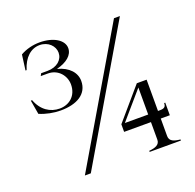

<svg xmlns="http://www.w3.org/2000/svg" viewBox="-125 -845 991 975"><g transform="rotate(-20 370.0 -357.0)"><path d="M170 -352C258 -352 319 -387 319 -458C319 -502 286 -541 224 -557C279 -571 314 -599 314 -637C314 -680 262 -714 186 -714C151 -714 113 -705 82 -687L71 -604H77C96 -667 135 -701 182 -701C228 -701 260 -668 260 -632C260 -595 228 -564 175 -564H141L134 -551H173C229 -551 264 -505 264 -459C264 -397 220 -363 169 -363C118 -363 73 -392 51 -451H44L57 -375C92 -360 133 -352 170 -352ZM633 -45V-140H682V-208H676C676 -188 667 -181 644 -181H633V-350H580L435 -181V-140H580V-45C580 -18 556 -9 522 -6V0H691V-6C658 -9 633 -17 633 -45ZM454 -181 580 -327V-181ZM584 -700 172 0H204L616 -700Z"/></g></svg>

Font: Sprat Light
Style: Regular
Weight: 300
Designer: Ethan Nakache
Foundry: Collletttivo
Version: Version 2.000;Glyphs 3.2 (3217)